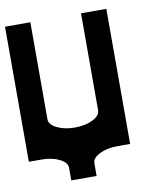

<svg xmlns="http://www.w3.org/2000/svg" viewBox="-83 -692 733 875"><g transform="rotate(-10 283.0 -254.0)"><path d="M468.8 0H410.2Q361.8 0 327.6 17.1Q293 34.2 293 58.6V117.2H175.8V58.6Q175.8 34.2 141.4 17.1Q106.9 0 58.6 0H0V-625H117.2V-175.8Q117.2 -151.4 151.6 -134.3Q186 -117.2 234.4 -117.2Q282.7 -117.2 317.1 -134.3Q351.6 -151.4 351.6 -175.8V-625H468.8Z"/></g></svg>

Font: Leporid
Style: Regular
Weight: 400
Designer: GGBotNet
Foundry: GGBotNet
Version: 1.00